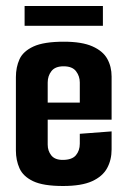

<svg xmlns="http://www.w3.org/2000/svg" viewBox="-20 -615 425 640"><path d="M190 5Q124 5 90.5 -11Q57 -27 45 -54Q33 -81 33 -113V-358Q33 -391 45 -417.5Q57 -444 91.5 -460Q126 -476 193 -476Q253 -476 288 -460.5Q323 -445 337.5 -419Q352 -393 352 -360V-266L246 -259V-340Q246 -361 233.5 -377.5Q221 -394 192 -394Q164 -394 151.5 -378Q139 -362 139 -340V-133Q139 -112 151 -97Q163 -82 189 -82Q220 -82 233 -97.5Q246 -113 246 -136V-169L352 -177V-117Q352 -82 337 -54.5Q322 -27 287 -11Q252 5 190 5ZM45 -216V-273H352V-216ZM62 -529V-595H323V-529Z"/></svg>

Font: Smooch Sans Thin
Style: Bold
Weight: 700
Version: Version 1.010